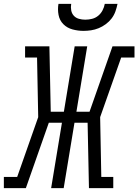

<svg xmlns="http://www.w3.org/2000/svg" viewBox="-54 -975 717 995"><path d="M-34 0V-58H35L144 -368L138 -677H76V-735H202L209 -396H277L333 -735H398L342 -396H410L529 -735H643V-677H574L465 -368L471 -58H533V0H407L400 -339H332L276 0H211L267 -339H199L80 0ZM379 -815Q350 -815 322 -822.5Q294 -830 274.5 -849.5Q255 -869 249.5 -897.5Q244 -926 249 -955H315Q312 -938 315 -921.5Q318 -905 328.5 -893.5Q339 -882 355 -877.5Q371 -873 388 -873Q406 -873 423.5 -877.5Q441 -882 455 -893.5Q469 -905 477.5 -921.5Q486 -938 489 -955H555Q551 -935 544 -915.5Q537 -896 524.5 -879.5Q512 -863 494.5 -850Q477 -837 457.5 -829Q438 -821 418 -818Q398 -815 379 -815Z"/></svg>

Font: Iosevka Slab Light Extended
Style: Italic
Weight: 300
Width: 7
Italic angle: -9°
Monospace: yes
Designer: Belleve Invis
Foundry: Belleve Invis
Version: Version 11.1.0; ttfautohint (v1.8.3)